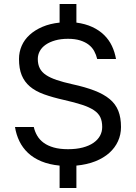

<svg xmlns="http://www.w3.org/2000/svg" viewBox="-20 -820 680 960"><path d="M278 120V8Q226 3 186.5 -13.5Q147 -30 120 -55.5Q93 -81 77 -114Q61 -147 55 -185H149Q154 -162 166 -141.5Q178 -121 198.5 -106Q219 -91 249 -82.5Q279 -74 320 -74Q362 -74 394 -82.5Q426 -91 447.5 -106Q469 -121 480 -141Q491 -161 491 -185Q491 -214 481.5 -234Q472 -254 449.5 -269Q427 -284 390.5 -296Q354 -308 301 -320Q243 -333 200 -348.5Q157 -364 129.5 -387.5Q102 -411 88.5 -444Q75 -477 75 -525Q75 -560 88.5 -591Q102 -622 128.5 -646Q155 -670 192.5 -686Q230 -702 278 -707V-800H362V-707Q407 -701 441.5 -685Q476 -669 500.5 -645Q525 -621 539.5 -590.5Q554 -560 560 -525H466Q461 -546 451 -564.5Q441 -583 423.5 -596.5Q406 -610 380.5 -618Q355 -626 320 -626Q284 -626 256 -618Q228 -610 208.5 -596.5Q189 -583 179 -564.5Q169 -546 169 -525Q169 -498 179 -478.5Q189 -459 210 -445Q231 -431 263.5 -420Q296 -409 341 -399Q406 -385 452.5 -367Q499 -349 528.5 -324.5Q558 -300 571.5 -266Q585 -232 585 -185Q585 -147 570 -114Q555 -81 526.5 -55.5Q498 -30 456.5 -13.5Q415 3 362 8V120Z"/></svg>

Font: Golos Text VF
Style: Regular
Weight: 400
Designer: A.Korolkova, Vitaly Kuzmin
Foundry: ParaType Ltd
Version: Version 2.003